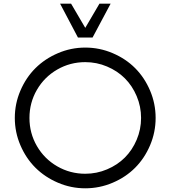

<svg xmlns="http://www.w3.org/2000/svg" viewBox="-20 -1020 934 1050"><path d="M406.2 -814.9 308.6 -1000H368.7L446.3 -867.7L523.9 -1000H585L486.3 -814.9ZM446.3 9.8Q368.2 9.8 296.9 -20.8Q225.6 -51.3 173.8 -102.8Q122.1 -154.3 91.6 -225.6Q61 -296.9 61 -375Q61 -453.1 91.6 -524.4Q122.1 -595.7 173.8 -647.2Q225.6 -698.7 296.9 -729.2Q368.2 -759.8 446.3 -759.8Q524.9 -759.8 596.4 -729.2Q668 -698.7 719.2 -647.2Q770.5 -595.7 800.8 -524.4Q831.1 -453.1 831.1 -375Q831.1 -296.9 800.8 -225.6Q770.5 -154.3 719.2 -102.8Q668 -51.3 596.4 -20.8Q524.9 9.8 446.3 9.8ZM446.3 -69.8Q508.8 -69.8 565.4 -93.8Q622.1 -117.7 662.8 -158.4Q703.6 -199.2 727.5 -255.9Q751.5 -312.5 751.5 -375Q751.5 -437.5 727.5 -494.1Q703.6 -550.8 662.8 -591.6Q622.1 -632.3 565.4 -656.2Q508.8 -680.2 446.3 -680.2Q363.3 -680.2 293 -639.6Q222.7 -599.1 181.9 -528.8Q141.1 -458.5 141.1 -375Q141.1 -291.5 181.9 -221.2Q222.7 -150.9 293 -110.4Q363.3 -69.8 446.3 -69.8Z"/></svg>

Font: Now
Style: Regular
Weight: 400
Designer: Alfredo Marco Pradil
Foundry: Alfredo Marco Pradil
Version: Version 1.002;PS 001.002;hotconv 1.0.88;makeotf.lib2.5.64775